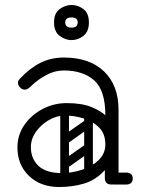

<svg xmlns="http://www.w3.org/2000/svg" viewBox="-20 -741 573 771"><path d="M403 -24Q403 -29 406 -34Q409 -39 413 -43Q415 -45 420.5 -46.5Q426 -48 437 -48H488Q500 -48 507 -41Q513 -36 513 -24Q513 -13 507 -7Q500 0 488 0H437Q416 0 412 -7Q405 -11 403 -24ZM218 10Q143 10 96.5 -34.5Q50 -79 50 -149Q50 -198 77 -238Q104 -278 149.5 -302.5Q195 -327 248 -327Q309 -327 347.5 -311Q386 -295 403 -278Q403 -379 358 -418.5Q313 -458 236 -458Q199 -458 165.5 -439.5Q132 -421 110 -400Q99 -389 92.5 -385Q86 -381 80 -381Q67 -381 58 -393Q52 -401 52 -409Q52 -417 60 -425Q99 -467 142 -488.5Q185 -510 236 -510Q340 -510 398 -454Q456 -398 456 -300V-26Q456 0 428 0Q401 0 401 -26V-58Q365 -18 318 -4Q271 10 218 10ZM228 -46Q268 -46 308.5 -59Q349 -72 376 -98Q403 -124 403 -161Q403 -204 378 -229Q353 -254 315.5 -265.5Q278 -277 241 -277Q208 -277 176.5 -259Q145 -241 124.5 -212Q104 -183 104 -150Q104 -104 134.5 -75Q165 -46 228 -46ZM235 -78Q225 -93 239 -102L316 -156Q331 -166 340 -152Q351 -137 337 -128L260 -73Q254 -69 247 -70Q240 -71 235 -78ZM235 -176Q225 -191 239 -200L316 -254Q331 -264 340 -250Q351 -235 337 -226L260 -171Q254 -167 247 -168Q240 -169 235 -176ZM335 -17Q318 -17 318 -34V-287Q318 -304 335 -304Q353 -304 353 -288V-35Q353 -17 335 -17ZM239 -17Q222 -17 222 -34V-287Q222 -304 239 -304Q257 -304 257 -288V-35Q257 -17 239 -17ZM267 -580Q242 -580 219.5 -597Q197 -614 197 -651Q197 -688 219.5 -704.5Q242 -721 267 -721Q293 -721 315 -704.5Q337 -688 337 -651Q337 -614 315 -597Q293 -580 267 -580ZM267 -630Q292 -630 292 -651Q292 -671 267 -671Q242 -671 242 -651Q242 -630 267 -630Z"/></svg>

Font: Agu Display
Style: Regular
Weight: 400
Designer: Oluwaseun Badejo
Version: Version 1.103